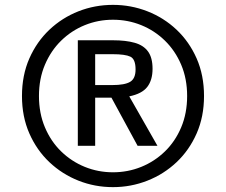

<svg xmlns="http://www.w3.org/2000/svg" viewBox="-20 -750 929 789"><path d="M444.3 19Q369.6 19 302.5 -7.6Q235.4 -34.2 183.1 -83.5Q130.9 -132.8 100.6 -201.7Q70.3 -270.5 70.3 -355.5Q70.3 -440.9 100.6 -509.8Q130.9 -578.6 183.1 -627.9Q235.4 -677.2 302.5 -703.6Q369.6 -730 444.3 -730Q518.1 -730 585.7 -703.6Q653.3 -677.2 705.6 -627.9Q757.8 -578.6 788.1 -509.8Q818.4 -440.9 818.4 -355.5Q818.4 -270.5 788.1 -201.7Q757.8 -132.8 705.6 -83.5Q653.3 -34.2 585.7 -7.6Q518.1 19 444.3 19ZM444.3 -42Q505.4 -42 560.3 -64.2Q615.2 -86.4 657.7 -127.7Q700.2 -168.9 724.6 -226.8Q749 -284.7 749 -355.5Q749 -426.3 724.6 -483.9Q700.2 -541.5 657.7 -583Q615.2 -624.5 560.3 -646.7Q505.4 -668.9 444.3 -668.9Q383.3 -668.9 328.6 -646.7Q273.9 -624.5 231.4 -583Q189 -541.5 164.6 -483.9Q140.1 -426.3 140.1 -355.5Q140.1 -284.7 164.6 -226.8Q189 -168.9 231.4 -127.7Q273.9 -86.4 328.6 -64.2Q383.3 -42 444.3 -42ZM299.8 -150.9V-584.5H444.3Q497.1 -584.5 533.4 -574.2Q569.8 -564 588.4 -538.3Q606.9 -512.7 606.9 -467.3Q606.9 -420.9 585.2 -392.8Q563.5 -364.7 511.2 -354L627 -150.9H545.4L438 -348.6H371.1V-150.9ZM371.1 -400.4H440.9Q492.7 -400.4 514.9 -413.8Q537.1 -427.2 537.1 -464.4Q537.1 -506.8 515.9 -517.1Q494.6 -527.3 442.9 -527.3H371.1Z"/></svg>

Font: Comme SemiBold
Style: Regular
Weight: 600
Version: Version 1.000;gftools[0.9.27]